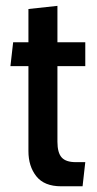

<svg xmlns="http://www.w3.org/2000/svg" viewBox="-20 -642 338 672"><path d="M194 10Q135 10 107.2 -25Q79.5 -60 79.5 -113V-410.5H16.5L26 -494H79.5V-610.5L181 -621.5V-494H278.5V-410.5H181V-146Q181 -107.5 195.8 -91Q210.5 -74.5 245 -74.5H278.5L269 10Z"/></svg>

Font: Cabin Condensed Medium
Style: Regular
Weight: 500
Width: 3
Designer: Pablo Impallari
Foundry: Pablo Impallari. http://www.impallari.com Igino Marini. http://www.ikern.com
Version: Version 3.001; ttfautohint (v1.8.3)